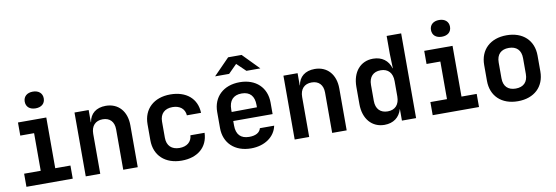

<svg xmlns="http://www.w3.org/2000/svg" viewBox="-57 -1203 4715 1629"><g transform="rotate(-10 2300.0 -388.0)"><path d="M259 -642C309 -642 341 -669 341 -714C341 -758 309 -786 259 -786C209 -786 177 -758 177 -714C177 -669 209 -642 259 -642ZM465 0V-113H334V-550H90V-437H209V-113H66V0Z M847 -560C765 -560 712 -517 701 -445H699V-550H577V0H702V-344C702 -413 740 -452 802 -452C863 -452 900 -414 900 -348V0H1025V-361C1025 -482 955 -560 847 -560Z M1403 10C1541 10 1630 -66 1634 -189H1512C1508 -132 1466 -99 1403 -99C1336 -99 1295 -137 1295 -206V-345C1295 -413 1336 -451 1403 -451C1466 -451 1508 -418 1512 -361H1634C1630 -484 1541 -560 1403 -560C1262 -560 1170 -476 1170 -344V-206C1170 -74 1262 10 1403 10Z M2075 -645H2195L2058 -785H1942L1805 -645H1926L1999 -718ZM2230 -344C2230 -474 2140 -560 2001 -560C1861 -560 1770 -474 1770 -344V-206C1770 -76 1861 10 2001 10C2118 10 2207 -52 2226 -146H2103C2093 -109 2058 -89 2002 -89C1929 -89 1891 -129 1891 -206V-245H2230ZM1891 -344C1891 -420 1928 -463 2001 -463C2073 -463 2109 -421 2109 -345V-325L1891 -323Z M2647 -560C2565 -560 2512 -517 2501 -445H2499V-550H2377V0H2502V-344C2502 -413 2540 -452 2602 -452C2663 -452 2700 -414 2700 -348V0H2825V-361C2825 -482 2755 -560 2647 -560Z M3298 -576 3302 -451H3300C3280 -520 3226 -560 3150 -560C3042 -560 2970 -478 2970 -349V-200C2970 -72 3043 10 3150 10C3227 10 3280 -30 3300 -99H3301V0H3423V-730H3298ZM3197 -98C3133 -98 3095 -137 3095 -206V-344C3095 -413 3133 -452 3197 -452C3261 -452 3298 -411 3298 -341V-209C3298 -139 3261 -98 3197 -98Z M3759 -642C3809 -642 3841 -669 3841 -714C3841 -758 3809 -786 3759 -786C3709 -786 3677 -758 3677 -714C3677 -669 3709 -642 3759 -642ZM3965 0V-113H3834V-550H3590V-437H3709V-113H3566V0Z M4300 9C4441 9 4530 -76 4530 -207V-344C4530 -474 4441 -559 4300 -559C4159 -559 4070 -474 4070 -343V-207C4070 -76 4159 9 4300 9ZM4300 -100C4234 -100 4195 -137 4195 -207V-343C4195 -413 4234 -450 4300 -450C4366 -450 4405 -413 4405 -343V-207C4405 -137 4366 -100 4300 -100Z"/></g></svg>

Font: Tekne LDO
Style: Bold
Weight: 700
Monospace: yes
Designer: Alessio Laiso, Mario Rullo, Paolo Rosset
Foundry: Alessio Laiso
Version: Version 1.000;hotconv 1.0.109;makeotfexe 2.5.65596